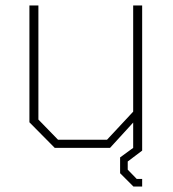

<svg xmlns="http://www.w3.org/2000/svg" viewBox="-20 -543 635 705"><path d="M470 142 421 93V35L469 0V-93L384 0H181L88 -94V-523H121V-104L193 -30H373L469 -133V-523H502V10L449 50V80L482 114H502V142Z"/></svg>

Font: Tomorrow ExtraLight
Style: Regular
Weight: 275
Designer: Tony de Marco, Monica Rizzolli
Foundry: Just in Type
Version: Version 2.002